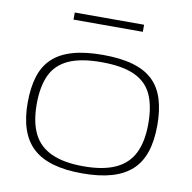

<svg xmlns="http://www.w3.org/2000/svg" viewBox="-80 -791 880 881"><g transform="rotate(10 359.5 -350.5)"><path d="M57 -267Q57 -336 73 -388Q89 -440 124.5 -474Q160 -508 218 -525Q276 -542 359 -542Q443 -542 501 -525Q559 -508 594 -474Q629 -440 645 -388Q661 -336 661 -267Q661 -195 643.5 -142.5Q626 -90 589.5 -56.5Q553 -23 496 -6.5Q439 10 359 10Q280 10 223 -6.5Q166 -23 129.5 -56.5Q93 -90 75 -142.5Q57 -195 57 -267ZM99 -267Q99 -184 125.5 -130Q152 -76 210 -49.5Q268 -23 359 -23Q451 -23 508.5 -49.5Q566 -76 592.5 -130Q619 -184 619 -267Q619 -348 595 -401.5Q571 -455 514 -481.5Q457 -508 359 -508Q262 -508 205 -481.5Q148 -455 123.5 -401.5Q99 -348 99 -267ZM198 -678V-711H521V-678Z"/></g></svg>

Font: Georama Expanded ExtraLight
Style: Regular
Weight: 250
Width: 7
Designer: Jean-Baptiste Levee
Foundry: Production Type
Version: Version 1.001